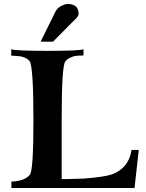

<svg xmlns="http://www.w3.org/2000/svg" viewBox="-20 -939 729 959"><path d="M372 -880Q374 -869 370.5 -861Q367 -853 353.5 -840Q340 -827 339 -826L245 -731H183L256 -879Q268 -905 304 -917Q323 -923 345.5 -914.5Q368 -906 372 -880ZM673 -190 652 0H37V-32Q102 -34 129 -66Q147 -87 147 -337Q147 -607 128 -633Q120 -644 106 -650Q92 -656 83.5 -657.5Q75 -659 56 -660Q37 -661 36 -661V-693Q58 -685 217 -685Q378 -685 397 -693V-662Q396 -662 386 -661.5Q376 -661 372.5 -661Q369 -661 359.5 -660Q350 -659 344.5 -656.5Q339 -654 331 -651Q323 -648 317 -643Q311 -638 306 -632Q288 -609 288 -337V-336V-335V-334V-333V-332V-331V-330V-329V-328V-327V-326V-325V-324V-323V-322V-321V-320V-319V-318V-317V-316V-315V-314V-313V-312V-311V-310V-309V-308V-307V-306V-305V-304V-303V-302V-301V-300V-299V-298V-297V-296V-295V-294V-293V-292V-291V-290V-289V-288V-287V-286V-285V-284V-283V-282V-281V-280V-279V-277V-276V-275V-274V-273V-272V-271V-269V-268V-267V-266V-265V-263V-262V-261V-260V-259V-257V-256V-255V-254V-252V-251V-250V-249V-247V-246V-245V-243V-242V-241V-239V-238V-237V-235V-234V-233V-231V-230V-229V-227V-226V-224V-223V-222V-220V-219V-217V-216V-214V-213V-212V-210V-209V-207V-206V-204V-203V-201V-200V-198V-197V-195V-194V-192V-191V-189V-188V-186V-185V-183V-182V-180V-178V-177V-175V-174V-172V-171V-169V-167V-166V-164V-163V-161V-159V-158V-156V-154V-153V-151V-149V-148V-146V-144V-143V-141V-139V-138V-136V-134V-133V-131V-129V-128V-126V-124V-122V-121V-119V-117V-115V-114V-112V-110V-108V-106V-105V-103V-101V-99V-97V-96V-94V-92V-90V-88V-86V-85V-83V-81V-79V-77V-75V-73V-71V-70V-68V-66V-64V-62V-60V-58V-56V-54V-45Q288 -44 328.5 -45Q369 -46 399 -47Q499 -55 536 -67Q623 -97 637 -190Z"/></svg>

Font: GFS Artemisia
Style: Bold
Weight: 700
Designer: Designed by Takis Katsoulidis.
Foundry: Designed by Takis Katsoulidis.
Version: Version 1.0